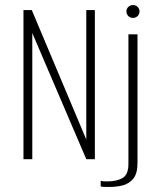

<svg xmlns="http://www.w3.org/2000/svg" viewBox="-20 -631 625 761"><path d="M73 0V-591H106L322 -78V-591H356V0H322L108 -500V0ZM402 110Q397 110 389.5 109.5Q382 109 379 108V86Q382 87 389.5 87.5Q397 88 404 88Q443 88 466 74.5Q489 61 489 18V-495H525V15Q525 57 508 77.5Q491 98 463.5 104.5Q436 111 402 110ZM507 -560Q496 -560 488.5 -567.5Q481 -575 481 -586Q481 -596 488.5 -603.5Q496 -611 507 -611Q518 -611 525.5 -603.5Q533 -596 533 -586Q533 -575 525.5 -567.5Q518 -560 507 -560Z"/></svg>

Font: Alumni Sans Thin ExtraLight
Style: Regular
Weight: 250
Version: Version 1.018